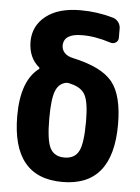

<svg xmlns="http://www.w3.org/2000/svg" viewBox="-53 -782 607 834"><g transform="rotate(5 250.0 -365.0)"><path d="M330.1 -259.8Q330.1 -342.8 313.5 -375Q296.9 -407.2 250 -418L238.3 -420.9H230.5Q197.3 -415 183.6 -379.9Q169.9 -344.7 169.9 -259.8Q169.9 -164.1 188 -130.4Q206.1 -96.7 250 -96.7Q293.9 -96.7 312 -130.4Q330.1 -164.1 330.1 -259.8ZM250 -530.3Q376 -502.9 422.9 -444.8Q469.7 -386.7 469.7 -259.8Q469.7 9.8 250 9.8Q30.3 9.8 30.3 -259.8Q30.3 -413.1 107.4 -470.7Q108.4 -471.7 108.4 -473.6Q108.4 -475.6 107.4 -476.6Q60.5 -514.6 59.6 -585Q59.6 -654.3 113.8 -697.3Q168 -740.2 264.6 -740.2Q337.9 -740.2 405.3 -720.7Q420.9 -716.8 430.7 -704.1Q440.4 -691.4 440.4 -674.8V-634.8Q440.4 -622.1 429.7 -614.7Q418.9 -607.4 406.2 -611.3Q335.9 -633.8 280.3 -632.8Q200.2 -632.8 200.2 -580.1Q200.2 -562.5 212.9 -548.8Q225.6 -535.2 250 -530.3Z"/></g></svg>

Font: Rounded-L Mgen+ 1m bold
Style: Bold
Weight: 700
Designer: [Source Han Sans]
Ryoko NISHIZUKA  (kana & ideographs); Paul D. Hunt (Latin, Greek & Cyrillic); Wenlong ZHANG  (bopomofo
Version: Version 1.059.20150602